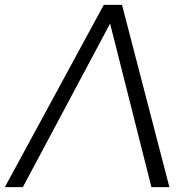

<svg xmlns="http://www.w3.org/2000/svg" viewBox="-50 -770 793 790"><path d="M573 0 403 -673 44 0H-30L377 -750H452L647 0Z"/></svg>

Font: Oakes Grotesk Light
Style: Italic
Weight: 300
Italic angle: -8°
Designer: Samuel Oakes
Foundry: Samuel Oakes
Version: Version 1.000;PS 001.000;hotconv 1.0.88;makeotf.lib2.5.64775